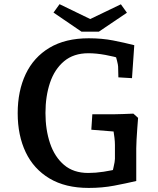

<svg xmlns="http://www.w3.org/2000/svg" viewBox="-20 -908 778 943"><path d="M415.7 15Q301 15 223.2 -31.5Q145.4 -78 106.1 -160.5Q66.9 -243 66.9 -352Q66.9 -461 106.1 -544Q145.4 -627 223.2 -673.5Q301 -720 415.7 -720Q480.7 -720 535.6 -709.3Q590.5 -698.6 639.5 -686L628.3 -524.1L561.4 -528.1L560.1 -581.1Q560.1 -588.3 554.5 -610.5Q548.9 -632.8 542 -656.5L577.6 -618.7Q542.4 -630.1 497.5 -638.3Q452.6 -646.5 414 -646.5Q341.7 -646.5 294.8 -607.3Q247.9 -568 225.6 -501.6Q203.3 -435.3 203.3 -353Q203.3 -271.1 225.8 -204.2Q248.3 -137.4 294.7 -97.9Q341.1 -58.5 413.4 -58.5Q449 -58.5 488.5 -64.5Q528 -70.6 566.5 -80.1L525.9 -34.7Q530.9 -57.7 537.7 -86.7Q544.5 -115.7 544.5 -128V-196Q544.5 -211.5 542.2 -231.2Q539.9 -250.9 536.8 -269.6Q533.6 -288.3 531 -299.9L582.5 -258.6L428.5 -270.9L433.5 -346.9H544.5Q556.5 -346.9 584.4 -347.9Q612.4 -348.9 635.1 -349.9L658.2 -329.1Q656.2 -304.7 654.2 -276.3Q652.2 -247.8 650.7 -222.5Q649.2 -197.1 649.2 -179.9V-19Q597.9 -7 540 4Q482 15 415.7 15ZM272.5 -887.5 468.2 -792.6 434.5 -752.4H380.3L242.8 -846.2ZM573.7 -886.9 603.4 -845.5 465.5 -752.4H411.3L377.6 -792.6Z"/></svg>

Font: Andada Pro
Style: Regular
Weight: 400
Designer: Carolina Giovagnoli
Foundry: Huerta Tipografica
Version: Version 3.003